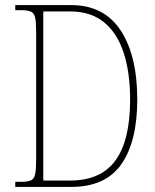

<svg xmlns="http://www.w3.org/2000/svg" viewBox="-20 -734 609 754"><path d="M40 0V-20H62Q88 -20 101 -25.5Q114 -31 118 -50Q122 -69 122 -109V-608Q122 -647 118 -665Q114 -683 101 -688.5Q88 -694 62 -694H40V-714H259Q388 -714 453.5 -615Q519 -516 519 -343Q519 -178 456.5 -89Q394 0 260 0ZM255 -25Q376 -25 433.5 -104Q491 -183 491 -343Q491 -449 465.5 -527Q440 -605 388 -647Q336 -689 256 -689H150V-25Z"/></svg>

Font: Noto Serif Armenian Condensed Thin
Style: Regular
Weight: 100
Width: 3
Designer: Monotype Design Team
Foundry: Monotype Imaging Inc.
Version: Version 2.008; ttfautohint (v1.8.4.7-5d5b)